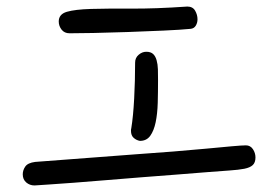

<svg xmlns="http://www.w3.org/2000/svg" viewBox="-20 -441 845 589"><path d="M193.4 -338.9Q177.7 -338.9 168.9 -350.1Q160.2 -361.3 160.2 -375Q160.2 -397.5 185.1 -404.8Q210 -412.1 259.3 -413.6Q308.6 -415 382.3 -414.6Q456.1 -414.1 554.7 -420.9Q571.3 -420.9 578.6 -408.2Q585.9 -395.5 585.9 -381.8Q585.9 -371.1 580.6 -362.3Q575.2 -353.5 564.5 -352.5Q535.2 -349.6 482.4 -347.2Q429.7 -344.7 373 -342.8Q316.4 -340.8 266.6 -339.8Q216.8 -338.9 193.4 -338.9ZM394.5 -249Q394.5 -263.7 405.3 -272.9Q416 -282.2 428.7 -282.2Q442.4 -282.2 449.7 -275.4Q457 -268.6 460.4 -256.3Q463.9 -244.1 464.4 -228.5Q464.8 -212.9 464.8 -195.3Q464.8 -159.2 463.9 -125.5Q462.9 -91.8 457.5 -65.9Q452.1 -40 440.9 -24.4Q429.7 -8.8 409.2 -8.8Q398.4 -10.7 390.1 -18.1Q381.8 -25.4 381.8 -40Q381.8 -44.9 382.8 -47.9Q388.7 -84 391.6 -138.7Q394.5 -193.4 394.5 -249ZM85.9 127.9Q71.3 127.9 60.5 118.7Q49.8 109.4 49.8 93.8Q49.8 81.1 57.6 69.8Q65.4 58.6 87.9 55.7L398.4 32.2Q455.1 28.3 510.3 23.9Q565.4 19.5 611.8 15.1Q658.2 10.7 690.4 7.8Q722.7 4.9 734.4 4.9Q748 4.9 755.9 16.6Q763.7 28.3 763.7 42Q763.7 57.6 755.4 65.4Q747.1 73.2 729.5 76.7Q711.9 80.1 684.1 82Q656.2 84 618.2 86.9Q573.2 90.8 520 94.7Q466.8 98.6 412.1 103Q357.4 107.4 303.7 111.8Q250 116.2 206.1 119.6Q162.1 123 129.9 125Q97.7 127 85.9 127.9Z"/></svg>

Font: Hi Melody
Style: Regular
Weight: 400
Designer: YoonDesign Inc.
Foundry: YoonDesign Inc.
Version: Version 3.00